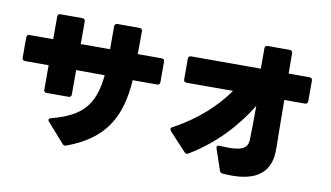

<svg xmlns="http://www.w3.org/2000/svg" viewBox="-84 -1011 2168 1257"><g transform="rotate(10 1000.0 -382.5)"><path d="M416 50C663 -41 754 -198 770 -447H932C944 -447 951 -453 951 -466V-602C951 -615 944 -621 932 -621H773L774 -773C774 -785 768 -792 755 -792H608C596 -792 589 -785 589 -773V-621H394V-771C394 -783 387 -790 375 -790H230C217 -790 211 -783 211 -771V-621H54C42 -621 35 -615 35 -602V-467C35 -454 42 -448 54 -448H211V-286C211 -274 217 -267 230 -267H375C387 -267 394 -274 394 -286V-448L584 -447C564 -245 486 -161 286 -109C277 -107 272 -102 272 -96C272 -92 274 -88 278 -84L390 43C398 52 405 54 416 50Z M1213 -38C1394 -146 1518 -294 1596 -422C1596 -335 1595 -251 1593 -194C1591 -132 1539 -113 1405 -123C1390 -124 1384 -116 1388 -103L1435 36C1439 47 1445 52 1456 53C1662 70 1765 4 1773 -142C1775 -184 1772 -242 1772 -280C1771 -355 1770 -423 1770 -492H1907C1919 -492 1926 -499 1926 -511V-648C1926 -660 1919 -667 1907 -667H1768C1768 -709 1767 -753 1767 -802C1767 -814 1760 -821 1748 -821H1602C1589 -821 1583 -814 1583 -802C1583 -757 1583 -711 1583 -667H1120C1107 -667 1101 -660 1101 -648V-511C1101 -499 1107 -492 1120 -492H1429C1356 -386 1237 -273 1079 -189C1072 -185 1069 -181 1069 -175C1069 -171 1071 -167 1075 -162L1186 -42C1191 -37 1196 -34 1201 -34C1205 -34 1209 -35 1213 -38Z"/></g></svg>

Font: LINE Seed JP_OTF ExtraBold
Style: Regular
Weight: 800
Designer: LY Corporation & Fontrix & Fontworks
Version: Version 1.013